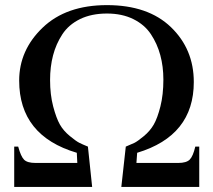

<svg xmlns="http://www.w3.org/2000/svg" viewBox="-20 -738 842 758"><path d="M766.6 0V-159.2H751C745.1 -133.8 737.8 -116.7 729 -107.9C720.2 -99.1 705.1 -94.7 683.6 -94.7H518.6L521.5 -134.8C670.6 -179.7 745.1 -272.8 745.1 -414.1C745.1 -500.7 715 -572.9 654.8 -630.9C594.6 -688.8 510.4 -717.8 402.3 -717.8C294.9 -717.8 210.3 -688.2 148.4 -628.9C86.6 -569.7 55.7 -500 55.7 -419.9C55.7 -274.7 131.5 -179.7 283.2 -134.8L285.2 -94.7H120.1C98.6 -94.7 83.7 -99 75.2 -107.4C66.7 -115.9 58.9 -133.1 51.8 -159.2H36.1V0H343.8L327.1 -159.2C312.8 -165 301.4 -170.1 293 -174.3C284.5 -178.5 272 -187.5 255.4 -201.2C238.8 -214.8 225.7 -230 216.3 -246.6C206.9 -263.2 198.1 -286.9 189.9 -317.9C181.8 -348.8 177.7 -383.5 177.7 -421.9C177.7 -457 181.6 -489.6 189.5 -519.5C197.3 -549.5 209.5 -577.1 226.1 -602.5C242.7 -627.9 266 -647.9 295.9 -662.6C325.8 -677.2 361.3 -684.6 402.3 -684.6C442.1 -684.6 476.7 -677.2 506.3 -662.6C536 -647.9 559.1 -628.1 575.7 -603C592.3 -578 604.7 -550.5 612.8 -520.5C620.9 -490.6 625 -458.3 625 -423.8C625 -384.1 621.1 -348.8 613.3 -317.9C605.5 -286.9 596.7 -263 586.9 -246.1C577.1 -229.2 564 -213.9 547.4 -200.2C530.8 -186.5 518.4 -177.7 510.3 -173.8C502.1 -169.9 490.9 -165 476.6 -159.2L459 0Z"/></svg>

Font: FreeUniversal
Style: Regular
Weight: 400
Version: Version 1.001